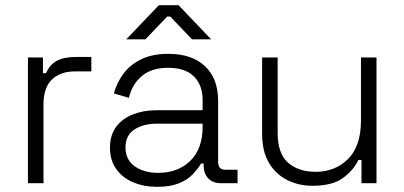

<svg xmlns="http://www.w3.org/2000/svg" viewBox="-20 -708 1563 742"><path d="M88 0V-486H146V-425H158Q172 -458 199.5 -473Q227 -488 276 -488H333V-432H269Q214 -432 181 -401Q148 -370 148 -304V0Z M587 14Q536 14 494.5 -3.5Q453 -21 429 -55Q405 -89 405 -137Q405 -186 429 -218Q453 -250 494 -266Q535 -282 585 -282H763V-321Q763 -380 729 -413Q695 -446 630 -446Q566 -446 528.5 -414.5Q491 -383 478 -330L420 -347Q432 -390 458 -424.5Q484 -459 527 -479.5Q570 -500 630 -500Q722 -500 772.5 -452Q823 -404 823 -318V-82Q823 -52 851 -52H898V0H834Q803 0 785 -18.5Q767 -37 767 -69V-76H757Q744 -54 723.5 -33Q703 -12 670 1Q637 14 587 14ZM591 -40Q668 -40 715.5 -86.5Q763 -133 763 -218V-230H586Q534 -230 499.5 -207.5Q465 -185 465 -138Q465 -91 500.5 -65.5Q536 -40 591 -40ZM468 -556 594 -688H670L796 -556H722L638 -644H626L542 -556Z M1187 10Q1135 10 1090.5 -12Q1046 -34 1019.5 -78.5Q993 -123 993 -190V-486H1053V-194Q1053 -115 1093 -79.5Q1133 -44 1200 -44Q1275 -44 1325 -93.5Q1375 -143 1375 -243V-486H1435V0H1377V-90H1365Q1347 -51 1306 -20.5Q1265 10 1187 10Z"/></svg>

Font: Space Grotesk Light Light
Style: Regular
Weight: 300
Version: Version 2.000